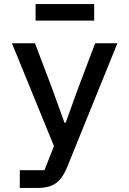

<svg xmlns="http://www.w3.org/2000/svg" viewBox="-20 -730 640 950"><path d="M451 -516H561L311 100Q291 150 258.5 175Q226 200 165 200H78V112H200L247 -7L39 -516H153L235 -300L299 -123H305L369 -300ZM156 -710H446V-628H156Z"/></svg>

Font: IBM Plaex Mono Medium
Style: Regular
Weight: 500
Designer: Mike Abbink, Paul van der Laan, Pieter van Rosmalen
Foundry: Bold Monday
Version: Version 2.003